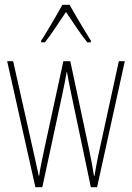

<svg xmlns="http://www.w3.org/2000/svg" viewBox="-20 -834 552 803"><path d="M278 -441Q273 -465 268.5 -488Q264 -511 260 -533H259Q255 -511 250.5 -487.5Q246 -464 241 -441L157 -51H128L10 -578H35L118 -208Q125 -179 130.5 -152Q136 -125 142 -99H144Q146 -118 153 -152Q160 -186 166 -214L245 -578H274L353 -207Q365 -151 373 -98H375Q380 -127 383 -143Q386 -159 388.5 -171.5Q391 -184 395 -202L477 -578H502L386 -51H360ZM271 -814Q284 -791 302.5 -759Q321 -727 337.5 -700.5Q354 -674 360 -664V-657H345Q324 -683 300 -718.5Q276 -754 256 -784Q237 -756 212.5 -719Q188 -682 168 -657H152V-664Q163 -680 179 -707Q195 -734 212 -763Q229 -792 241 -814Z"/></svg>

Font: Noto Sans Tamil UI ExtraCondensed Thin
Style: Regular
Weight: 100
Width: 2
Designer: Jelle Bosma - Monotype Design Team
Foundry: Monotype Imaging Inc.
Version: Version 2.004; ttfautohint (v1.8.4.7-5d5b)